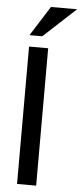

<svg xmlns="http://www.w3.org/2000/svg" viewBox="-62 -969 424 1002"><g transform="rotate(5 150.0 -468.0)"><path d="M67.4 0V-719.7H167.5V0ZM131.3 -779.3H64.5L163.1 -935.5H300.3Z"/></g></svg>

Font: Pontano Sans SemiBold
Style: Regular
Weight: 600
Designer: Vernon Adams
Foundry: Vernon Adams
Version: Version 2.001